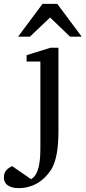

<svg xmlns="http://www.w3.org/2000/svg" viewBox="-99 -740 441 989"><path d="M61 183 -36 116C-59 126 -79 141 -79 174C-79 214 -44 229 -3 229C74 229 129 188 163 136C194 89 202 12 202 -64V-494H161L38 -456V-423H109V21C109 87 103 159 61 183ZM262 -551H322L196 -720H120L-6 -551H55L159 -650Z"/></svg>

Font: Veleka
Style: Regular
Weight: 400
Designer: Stefan Peev, Context Ltd, 2016; SIL International, 1997-2014.
Foundry: Stefan Peev, Context Ltd, 2016
Version: Version 1.000